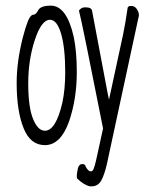

<svg xmlns="http://www.w3.org/2000/svg" viewBox="-20 -501 540 680"><path d="M299 159Q278 155 253 131Q252 128 252 120.5Q252 113 256 95Q260 80 271 80Q281 80 283 87V88Q292 106 302 106Q306 106 309 102Q315 93 324 50L345 -46Q270 -425 260 -462V-464Q261 -466 266.5 -470.5Q272 -475 283 -475Q304 -475 306 -463Q312 -431 361 -172L366 -148L416 -379Q425 -423 432 -473Q433 -480 445 -480Q457 -480 464.5 -469Q472 -458 472 -447Q472 -444 470 -437L359 78Q350 118 338.5 138.5Q327 159 304 159ZM64 -46Q39 -107 39 -207Q39 -283 61 -369Q70 -404 79 -426.5Q88 -449 99 -449Q107 -449 115.5 -465Q124 -481 160 -481Q216 -481 241 -371Q252 -319 252 -245Q252 -152 225 -72Q195 13 139 13Q88 13 64 -46ZM201 -138Q211 -185 211 -245Q211 -331 196.5 -381Q182 -431 157 -431Q127 -431 103.5 -360Q80 -289 80 -205.5Q80 -122 97 -80Q114 -38 139 -38Q178 -38 201 -138Z"/></svg>

Font: Moon Stars Kai T HW Light
Style: Regular
Weight: 300
Designer: GuiWonder
Version: Version 1.101